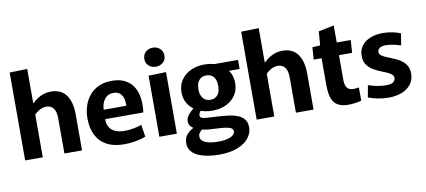

<svg xmlns="http://www.w3.org/2000/svg" viewBox="-83 -1063 3568 1609"><g transform="rotate(-10 1701.0 -258.5)"><path d="M58 -748 208 -752V-459H209Q232 -481 256.5 -497Q281 -513 309 -522Q337 -531 368 -531Q413 -531 446 -515.5Q479 -500 500 -470.5Q521 -441 531.5 -400Q542 -359 542 -308V0H392V-302Q392 -330 386.5 -350.5Q381 -371 370.5 -385Q360 -399 344.5 -406Q329 -413 309 -413Q287 -413 268 -405Q249 -397 234 -386Q219 -375 208 -363V0H58Z M901 11Q813 11 753.5 -20.5Q694 -52 663.5 -112Q633 -172 633 -255Q633 -310 648.5 -359.5Q664 -409 696 -448Q728 -487 776 -509Q824 -531 889 -531Q955 -531 1000.5 -507Q1046 -483 1071.5 -441Q1097 -399 1104.5 -343Q1112 -287 1103 -224H712L791 -283Q771 -222 783 -181Q795 -140 831.5 -119.5Q868 -99 922 -99Q960 -99 999.5 -106.5Q1039 -114 1068 -124L1084 -21Q1045 -6 996 2.5Q947 11 901 11ZM713 -304H972Q973 -308 973 -311.5Q973 -315 973 -318Q973 -349 964 -374Q955 -399 935.5 -414Q916 -429 884 -429Q845 -429 820.5 -406Q796 -383 786 -346.5Q776 -310 783 -269Z M1200 -520 1349 -524V0H1200ZM1274 -583Q1239 -583 1214 -605Q1189 -627 1189 -663Q1189 -700 1214 -722.5Q1239 -745 1274 -745Q1310 -745 1335 -722.5Q1360 -700 1360 -663Q1360 -627 1335 -605Q1310 -583 1274 -583Z M1676 -138Q1612 -138 1560 -162Q1508 -186 1477.5 -230Q1447 -274 1447 -334Q1447 -394 1477.5 -438.5Q1508 -483 1560 -507Q1612 -531 1676 -531Q1740 -531 1791.5 -507Q1843 -483 1873.5 -438.5Q1904 -394 1904 -334Q1904 -275 1874.5 -230.5Q1845 -186 1793.5 -162Q1742 -138 1676 -138ZM1676 -231Q1704 -231 1723 -244Q1742 -257 1751 -280Q1760 -303 1760 -334Q1760 -365 1751 -388.5Q1742 -412 1723 -425Q1704 -438 1676 -438Q1648 -438 1629 -425Q1610 -412 1600.5 -388.5Q1591 -365 1591 -334Q1591 -303 1601 -280Q1611 -257 1629.5 -244Q1648 -231 1676 -231ZM1666 235Q1621 235 1575.5 227.5Q1530 220 1493 204Q1456 188 1434 160.5Q1412 133 1412 94Q1412 51 1434 23.5Q1456 -4 1492 -23V-25Q1473 -37 1464.5 -51.5Q1456 -66 1456 -85Q1456 -115 1479 -142.5Q1502 -170 1532 -192L1589 -165Q1577 -154 1569.5 -142Q1562 -130 1562 -117Q1562 -103 1575 -96.5Q1588 -90 1614 -88L1746 -80Q1776 -78 1812 -73Q1848 -68 1880 -55Q1912 -42 1933.5 -16.5Q1955 9 1955 53Q1955 99 1924 140.5Q1893 182 1829 208.5Q1765 235 1666 235ZM1677 126Q1729 126 1761 117Q1793 108 1808 94Q1823 80 1823 64Q1823 50 1814.5 41.5Q1806 33 1791 28.5Q1776 24 1759.5 21.5Q1743 19 1726 18L1612 11Q1592 9 1578 6Q1564 3 1555 -2L1567 0Q1553 8 1541.5 23Q1530 38 1530 55Q1530 74 1541 87.5Q1552 101 1572 109.5Q1592 118 1619 122Q1646 126 1677 126ZM1733 -520H1961V-443H1845Z M2028 -748 2178 -752V-459H2179Q2202 -481 2226.5 -497Q2251 -513 2279 -522Q2307 -531 2338 -531Q2383 -531 2416 -515.5Q2449 -500 2470 -470.5Q2491 -441 2501.5 -400Q2512 -359 2512 -308V0H2362V-302Q2362 -330 2356.5 -350.5Q2351 -371 2340.5 -385Q2330 -399 2314.5 -406Q2299 -413 2279 -413Q2257 -413 2238 -405Q2219 -397 2204 -386Q2189 -375 2178 -363V0H2028Z M2810 11Q2761 11 2730 -3Q2699 -17 2682.5 -43Q2666 -69 2659.5 -105Q2653 -141 2653 -186V-412H2586L2593 -516L2660 -520L2669 -638L2801 -665V-520H2920L2913 -412H2801V-200Q2801 -174 2807.5 -154.5Q2814 -135 2829.5 -123.5Q2845 -112 2872 -112Q2885 -112 2896 -113.5Q2907 -115 2918 -117L2919 -4Q2903 1 2871 6Q2839 11 2810 11Z M3149 11Q3104 11 3057 1.5Q3010 -8 2978 -21L2996 -122Q3014 -116 3039.5 -109.5Q3065 -103 3094 -99Q3123 -95 3150 -95Q3189 -95 3207.5 -108.5Q3226 -122 3226 -144Q3226 -162 3212 -174Q3198 -186 3176 -196Q3154 -206 3128 -216Q3096 -228 3063.5 -246.5Q3031 -265 3009 -295Q2987 -325 2987 -373Q2987 -423 3013.5 -458Q3040 -493 3087 -512Q3134 -531 3194 -531Q3237 -531 3277 -522.5Q3317 -514 3345 -502L3328 -402Q3313 -407 3290.5 -413Q3268 -419 3244 -422.5Q3220 -426 3198 -426Q3168 -426 3149.5 -414Q3131 -402 3131 -381Q3131 -365 3143.5 -353.5Q3156 -342 3177 -333Q3198 -324 3222 -314Q3255 -302 3289.5 -283.5Q3324 -265 3347 -234Q3370 -203 3370 -154Q3370 -104 3342 -66.5Q3314 -29 3264.5 -9Q3215 11 3149 11Z"/></g></svg>

Font: Murecho Thin SemiBold
Style: Regular
Weight: 600
Version: Version 1.010